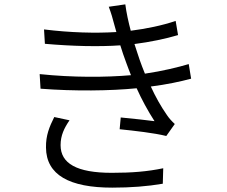

<svg xmlns="http://www.w3.org/2000/svg" viewBox="-20 -815 1040 881"><path d="M505 -700C508 -690 511 -679 514 -668C419 -662 303 -665 182 -680L186 -614C311 -603 435 -600 532 -607C540 -581 549 -554 560 -525C566 -507 574 -489 581 -470C467 -460 313 -459 162 -475L166 -408C321 -396 486 -398 607 -410C630 -359 658 -307 689 -259C657 -263 590 -271 534 -276L529 -222C597 -215 687 -205 743 -191L782 -246C768 -259 756 -272 746 -287C718 -327 693 -372 672 -418C744 -427 809 -441 857 -454L846 -521C799 -507 727 -489 645 -477C636 -499 628 -520 621 -540C614 -562 605 -587 597 -613C668 -622 740 -637 797 -654L786 -719C724 -698 651 -683 580 -674C569 -715 560 -757 555 -795L479 -784C489 -758 498 -728 505 -700ZM299 -263 229 -278C207 -234 190 -194 191 -138C192 -12 299 46 495 46C581 46 657 40 727 28L729 -43C657 -28 586 -22 493 -22C332 -22 258 -65 258 -149C258 -194 275 -228 299 -263Z"/></svg>

Font: Source Han Sans JP Normal
Style: Regular
Weight: 350
Designer: Ryoko NISHIZUKA 西塚涼子 (kana, bopomofo & ideographs); Paul D. Hunt (Latin, Greek & Cyrillic); Sandoll Communications 산돌커뮤니
Foundry: Adobe
Version: Version 2.002;hotconv 1.0.116;makeotfexe 2.5.65601